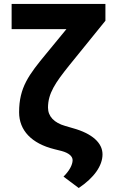

<svg xmlns="http://www.w3.org/2000/svg" viewBox="-20 -747 593 958"><path d="M506 -727.3H38V-601.6H311.4L210.9 -479.4C123.9 -373.9 75.3 -311.1 75.3 -186.8C75.3 -96.2 137.8 -30.9 250.7 -2.8L287.3 6.4C323.2 16 343 33 342.3 53.3C341.6 74.6 327.8 103.7 296.9 134.2L372.9 191.1C449.2 139.9 491.5 80.3 491.5 23.1C491.5 -34.1 440 -80.6 344.5 -107.2L305.4 -118.6C250 -134.2 219.5 -166.5 219.5 -210.2C219.5 -281.2 257.1 -335.2 323.5 -418.3L506 -643.5Z"/></svg>

Font: Margiela Sans
Style: Bold
Weight: 700
Designer: Stefan Endress, Andreas Faust
Version: Version 1.100;FEAKit 1.0